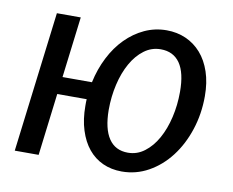

<svg xmlns="http://www.w3.org/2000/svg" viewBox="-63 -594 826 681"><g transform="rotate(10 350.0 -253.5)"><path d="M424.5 -62.5Q457.5 -62.5 484.2 -82.8Q511 -103 530 -137Q549 -171 559.2 -215Q569.5 -259 569.5 -307Q569.5 -375.5 545.8 -409.8Q522 -444 476.5 -444Q443.5 -444 416.8 -424Q390 -404 371 -370.2Q352 -336.5 341.8 -292.5Q331.5 -248.5 331.5 -200Q332 -132.5 355.5 -97.5Q379 -62.5 424.5 -62.5ZM256 -286.5Q266.5 -335.5 287.8 -377.2Q309 -419 339 -449.2Q369 -479.5 406.2 -496.8Q443.5 -514 485.5 -514Q523 -514 554.8 -500Q586.5 -486 609.8 -459.5Q633 -433 646 -394.5Q659 -356 659 -307Q659 -243 640.2 -186Q621.5 -129 588.5 -86Q555.5 -43 510.8 -18Q466 7 414.5 7Q377 7 346.2 -7Q315.5 -21 293.8 -47.5Q272 -74 259.8 -112.8Q247.5 -151.5 247.5 -200.5Q247.5 -206.5 247.5 -212.2Q247.5 -218 248 -224H142L114.5 0H28.5L91 -506H177L150 -286.5Z"/></g></svg>

Font: Lato 2
Style: Italic
Weight: 400
Italic angle: -7°
Designer: Lukasz Dziedzic with Adam Twardoch and Botio Nikoltchev
Foundry: tyPoland Lukasz Dziedzic
Version: Version 2.015; 2015-08-06; http://www.latofonts.com/